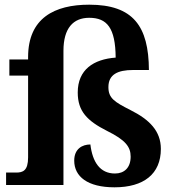

<svg xmlns="http://www.w3.org/2000/svg" viewBox="-20 -790 746 820"><path d="M469 10C594 10 667 -47 667 -154C667 -230 619 -279 537 -320C468 -355 443 -371 443 -418C443 -472 483 -491 548 -491H616C615 -678 549 -770 361 -770C213 -770 100 -713 100 -546V-536H20V-467H100V-118C100 -61 78 -53 49 -53H6V0H251V-573C251 -670 293 -714 361 -714C437 -714 473 -671 474 -544C380 -537 312 -493 312 -395C312 -315 352 -274 437 -231C516 -192 538 -163 538 -121C538 -73 510 -49 471 -49C407 -49 375 -98 366 -173C331 -173 297 -154 297 -104C297 -36 354 10 469 10Z"/></svg>

Font: Noto Serif Georgian Bold
Style: Regular
Weight: 700
Designer: Monotype Design Team, Akaki Razmadze
Foundry: Google LLC
Version: Version 2.003